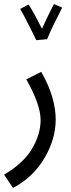

<svg xmlns="http://www.w3.org/2000/svg" viewBox="-47 -691 349 941"><path d="M184 -499Q195 -528 221.5 -581.5Q248 -635 258 -654L217 -671Q211 -660 192.5 -622Q174 -584 159 -550Q145 -578 124.5 -615.5Q104 -653 93 -669L52 -647Q69 -618 93.5 -569.5Q118 -521 131 -494ZM226 -106Q226 -155 210 -212.5Q194 -270 155 -339L82 -302Q152 -178 152 -103Q152 -33 110 38Q68 109 -27 165L17 230Q115 178 170.5 84.5Q226 -9 226 -106Z"/></svg>

Font: Noto Sans Arabic Condensed
Style: Regular
Weight: 400
Width: 3
Designer: Nadine Chahine
Foundry: Monotype Imaging Inc.
Version: 1.001